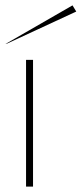

<svg xmlns="http://www.w3.org/2000/svg" viewBox="-22 -695 304 715"><path d="M75 0V-472H101V0ZM5 -533 -2 -531 248 -675 262 -652Z"/></svg>

Font: Panamera Thin
Style: Regular
Weight: 100
Designer: Bastien Sozeau
Foundry: NBR — Bastien Sozeau
Version: Version 3.003;gftools[0.9.33]